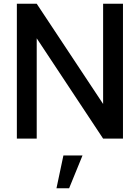

<svg xmlns="http://www.w3.org/2000/svg" viewBox="-20 -740 746 1025"><path d="M176 0H70V-720H176L530.5 -185V-720H636.5V0H530.5L176 -535.5ZM420.5 90H318.5L281.5 265H349Z"/></svg>

Font: Hauora SemiBold
Style: Regular
Weight: 600
Designer: Wayne Shih
Foundry: WCYS
Version: Version 1.001